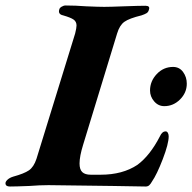

<svg xmlns="http://www.w3.org/2000/svg" viewBox="-58 -675 701 700"><path d="M-38 -7Q-38 -13 -30.5 -20Q-23 -27 -10 -31Q30 -42 47.5 -54Q65 -66 75 -96L216 -553Q221 -573 221 -582Q221 -596 210.5 -603.5Q200 -611 172 -619Q153 -623 158 -640Q159 -646 166.5 -650.5Q174 -655 181 -655Q217 -655 256 -652Q302 -650 322 -650Q342 -650 394 -652Q450 -654 472 -654Q490 -654 485 -640Q483 -631 476.5 -627Q470 -623 458 -619Q413 -608 395.5 -595.5Q378 -583 369 -553L245 -147Q232 -105 232 -79Q232 -57 242 -47.5Q252 -38 273 -38H309Q389 -38 443 -74Q489 -108 525 -178Q533 -196 546 -196Q551 -196 554 -190.5Q557 -185 557 -178Q557 -151 535.5 -95Q514 -39 496 -13Q491 -4 486 0.5Q481 5 473 5L353 3Q128 0 119 0Q87 0 49 3Q-1 5 -22 5Q-38 5 -38 -7ZM489 -345Q489 -379 513.5 -405Q538 -431 573 -431Q596 -431 609.5 -412.5Q623 -394 623 -370Q623 -337 598.5 -312.5Q574 -288 541 -288Q519 -288 504 -305.5Q489 -323 489 -345Z"/></svg>

Font: EB Garamond
Style: Bold Italic
Weight: 700
Italic angle: -17.2°
Designer: Georg Duffner and Octavio Pardo
Foundry: Georg Duffner
Version: Version 1.000